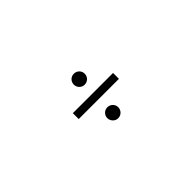

<svg xmlns="http://www.w3.org/2000/svg" viewBox="11 -978 1178 1178"><g transform="rotate(-45 600.0 -389.0)"><path d="M774 -364V-415H425V-364ZM553 -535C553 -508 574 -487 600 -487C627 -487 648 -508 648 -535C648 -561 627 -582 600 -582C574 -582 553 -561 553 -535ZM553 -244C553 -218 574 -196 600 -196C627 -196 648 -218 648 -244C648 -270 627 -291 600 -291C574 -291 553 -270 553 -244Z"/></g></svg>

Font: CryptoKit_GRILLE 1.4
Style: Regular
Weight: 400
Monospace: yes
Designer: Oceane Juvin
Foundry: http://www.head-geneve.ch
Version: Version 1.004